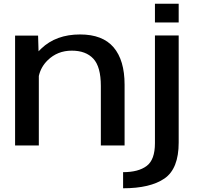

<svg xmlns="http://www.w3.org/2000/svg" viewBox="-20 -781 1077 1031"><path d="M61 0V-590H184.5L187 -505.5Q193.5 -513 201.5 -520Q281 -596 410 -596Q531 -596 590 -526.8Q649 -457.5 649 -326.5V0H521.5V-319.5Q521.5 -422.5 481.2 -465.8Q441 -509 365.5 -509Q288.5 -509 236 -457.5Q199.5 -422 188.5 -373V0ZM641 230V143.5Q723 143.5 767.5 110.2Q812 77 812 -12V-590.5H939.5V-15.5Q939.5 125 863.2 177.5Q787 230 641 230ZM812 -761H939.5V-660.5H812Z"/></svg>

Font: Anybody ExtraExpanded Medium
Style: Regular
Weight: 500
Width: 8
Designer: Tyler Finck
Foundry: Etcetera Type Company
Version: Version 1.010; ttfautohint (v1.8.3) -l 8 -r 50 -G 200 -x 14 